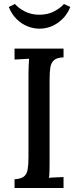

<svg xmlns="http://www.w3.org/2000/svg" viewBox="-20 -944 392 964"><path d="M299 -656Q267 -655 252 -642.5Q237 -630 233 -606.5Q229 -583 229 -545V-134Q229 -107 228.5 -85.5Q228 -64 226 -51Q243 -53 263.5 -53.5Q284 -54 299 -55V0H53V-44Q86 -46 100.5 -58Q115 -70 119 -94Q123 -118 123 -155V-571Q123 -593 124 -613.5Q125 -634 126 -649Q109 -648 89 -647Q69 -646 53 -645V-700H299ZM178 -800Q148 -800 118 -812Q88 -824 63.5 -848Q39 -872 24 -909L55 -924Q73 -903 105 -886.5Q137 -870 178 -870Q219 -870 251 -886.5Q283 -903 301 -924L333 -909Q318 -872 293 -848Q268 -824 239 -812Q210 -800 178 -800Z"/></svg>

Font: Lora Medium
Style: Regular
Weight: 500
Designer: Olga Karpushina, Alexei Vanyashin (Cyrillic)
Foundry: Cyreal
Version: Version 3.004